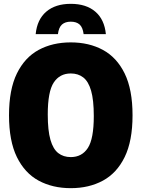

<svg xmlns="http://www.w3.org/2000/svg" viewBox="-20 -971 738 1001"><path d="M349 10Q254 10 181.5 -29.2Q109 -68.5 68 -152.2Q27 -236 27 -370Q27 -504 68 -587.8Q109 -671.5 181.5 -710.8Q254 -750 349 -750Q444 -750 516.5 -710.8Q589 -671.5 630 -587.8Q671 -504 671 -370Q671 -236 630 -152.2Q589 -68.5 516.5 -29.2Q444 10 349 10ZM349 -152Q407 -152 438 -199.5Q469 -247 469 -366Q469 -449.5 455 -498Q441 -546.5 414.2 -567.2Q387.5 -588 349 -588Q291.5 -588 260.2 -540.8Q229 -493.5 229 -374Q229 -290.5 243 -242Q257 -193.5 283.8 -172.8Q310.5 -152 349 -152ZM166 -793Q173.5 -869.5 221.2 -910.2Q269 -951 349 -951Q429.5 -951 477 -910.2Q524.5 -869.5 532 -793H416Q411.5 -828.5 395 -843.2Q378.5 -858 349 -858Q320 -858 303.2 -843.2Q286.5 -828.5 282 -793Z"/></svg>

Font: Encode Sans Condensed Condensed Black
Style: Regular
Weight: 900
Width: 3
Designer: Multiple Designers
Foundry: Impallari Type
Version: Version 3.000; ttfautohint (v1.8.3) -l 8 -r 50 -G 200 -x 14 